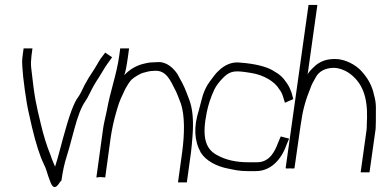

<svg xmlns="http://www.w3.org/2000/svg" viewBox="-20 -726 1549 781"><path d="M76 -529 72 -499C71 -490 70 -482 70 -475L71 -452C73 -411 87 -308 97 -267C104 -238 103 -238 110 -209C126 -142 142 -92 158 -59C169 -37 169 -30 176 -10L183 9C187 20 195 43 210 32C217 27 224 13 230 8C235 -28 242 -62 252 -92C256 -104 266 -139 281 -196C296 -253 311 -292 327 -314C331 -320 338 -331 346 -348C354 -365 366 -387 384 -414C394 -429 406 -452 418 -468L436 -493L408 -512L389 -487C382 -477 365 -445 352 -427C347 -420 337 -404 324 -380C316 -364 307 -343 298 -331C281 -310 261 -255 237 -166C221 -108 218 -92 204 -48C201 -57 190 -79 186 -94C170 -133 157 -175 146 -222C127 -302 121 -322 107 -449C105 -465 106 -481 108 -499L112 -529Z M408 -4 430 -165C435 -199 443 -238 456 -281C467 -320 476 -334 489 -363C500 -383 509 -396 515 -402C523 -410 550 -427 563 -430C580 -434 583 -437 609 -438C658 -441 674 -396 694 -358C701 -345 710 -318 716 -304C732 -255 731 -181 721 -107L704 16H740L757 -107C760 -129 761 -149 763 -171C768 -233 764 -283 750 -320C746 -330 742 -340 739 -349C729 -376 714 -403 701 -426C682 -453 660 -469 635 -473C628 -474 614 -473 594 -472C581 -471 570 -468 558 -465C530 -457 506 -442 485 -420C490 -430 495 -456 501 -499L505 -529H469L465 -499C454 -421 430 -362 414 -274C409 -249 402 -224 399 -200L372 -4L390 -6C393 -5 395 -5 398 -5C401 -5 405 -5 408 -4Z M1173 -323 1166 -349C1162 -360 1157 -373 1148 -386C1131 -411 1122 -421 1087 -441C1062 -455 1016 -467 960 -471C926 -476 895 -464 867 -436C858 -428 848 -414 833 -394C818 -374 807 -349 800 -320C795 -302 792 -288 789 -278C767 -210 770 -153 797 -105C817 -73 860 -49 909 -40C934 -35 952 -30 987 -30H1021C1082 -30 1125 -78 1145 -136L1156 -162L1122 -171L1111 -145C1099 -113 1078 -66 1026 -66H989C941 -66 899 -75 863 -95C812 -122 802 -175 821 -269C827 -299 837 -330 852 -362C859 -377 872 -394 890 -412C920 -441 941 -439 1003 -429C1052 -421 1097 -395 1116 -363C1123 -354 1128 -344 1131 -334L1139 -308Z M1235 -706 1142 -43C1142 -40 1148 -40 1160 -41C1172 -40 1178 -40 1178 -43L1203 -218C1212 -281 1222 -317 1246 -376C1251 -389 1257 -397 1263 -409C1276 -436 1304 -450 1338 -450C1360 -450 1384 -439 1395 -432C1456 -392 1475 -329 1473 -246L1472 -220C1472 -211 1472 -204 1471 -197L1447 -25H1483L1508 -202C1509 -213 1509 -242 1509 -290C1509 -307 1506 -324 1501 -341C1494 -376 1477 -408 1449 -438C1427 -462 1384 -486 1344 -486C1313 -486 1289 -480 1265 -461C1244 -442 1232 -429 1231 -421L1271 -706Z"/></svg>

Font: Reckless Catfish
Style: It
Weight: 400
Foundry: Cannot Into Space Fonts
Version: Version 0.2894